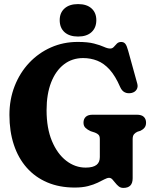

<svg xmlns="http://www.w3.org/2000/svg" viewBox="-20 -917 749 949"><path d="M635.7 -36.3Q635.7 -11.8 624.2 0Q612.7 11.8 589.4 11.8Q576.3 11.8 566.8 4.2Q557.3 -3.4 549.9 -13.1Q542.5 -22.8 535.3 -30.4Q528.1 -38 519.3 -38Q510 -38 496.3 -30.8Q482.5 -23.6 462.8 -14Q443 -4.4 415.2 2.8Q387.3 10 349.3 10Q273.4 10 213.6 -15.5Q153.7 -41 111.9 -88.4Q70.1 -135.8 48.4 -201.8Q26.6 -267.8 26.6 -348.8Q26.6 -425.8 52.4 -491.6Q78.2 -557.5 124.3 -606.5Q170.5 -655.5 231.8 -682.6Q293.1 -709.8 364.1 -709.8Q414.4 -709.8 444.9 -701.7Q475.5 -693.7 493.6 -685.4Q511.7 -677.1 524.7 -677.1Q535.6 -677.1 542.7 -685.3Q549.9 -693.6 557.9 -701.6Q566 -709.6 579.1 -709.6Q592.2 -709.6 599.5 -700.3Q606.9 -691 613.6 -666L658.3 -504.3Q663.2 -487.4 655.3 -474.5Q647.4 -461.5 630.2 -457.5Q611.9 -453.6 597.3 -460.4Q582.8 -467.1 574.1 -486.5Q550.2 -541.7 521.9 -573Q493.6 -604.2 460.7 -617.1Q427.9 -630 390.7 -630Q336.5 -630 295.9 -598.7Q255.3 -567.4 232.7 -509.6Q210.2 -451.7 210.2 -372.2Q210.2 -283.5 236.7 -220Q263.3 -156.6 307.2 -122.6Q351.2 -88.6 403.4 -88.6Q422.3 -88.6 435.6 -92.1Q449 -95.6 457.3 -102.2Q465.6 -108.8 469.5 -118.4Q473.4 -128 473.4 -140.7V-229.3Q473.4 -243.9 467.4 -250.4Q461.4 -257 449.5 -261.6L428 -268.6Q412.4 -275.6 402.6 -285Q392.7 -294.5 392.7 -310.7Q392.7 -329 403.9 -339.5Q415 -350 438.3 -350H656.2Q680 -350 690.9 -339.3Q701.9 -328.6 701.9 -310.7Q701.9 -296 694.8 -286.6Q687.7 -277.2 674.4 -270.6L659.6 -266Q649.7 -261.7 642.7 -253.8Q635.7 -245.9 635.7 -229.3ZM365.8 -736.4Q323.2 -736.4 299.2 -757.8Q275.1 -779.3 275.1 -817.4Q275.1 -854.1 299.2 -875.4Q323.2 -896.8 365.8 -896.8Q408.8 -896.8 432.4 -875.4Q456.1 -854.1 456.1 -817.4Q456.1 -780 432.4 -758.2Q408.8 -736.4 365.8 -736.4Z"/></svg>

Font: Fraunces 144pt S100 Black
Style: Regular
Weight: 900
Version: Version 1.000